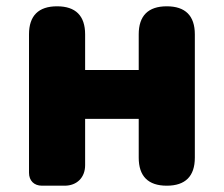

<svg xmlns="http://www.w3.org/2000/svg" viewBox="-20 -589 710 609"><path d="M598 -284V-480C598 -539 568 -569 509 -569C450 -569 420 -539 420 -480V-367H250V-480C250 -539 220 -569 161 -569C102 -569 72 -539 72 -480V-41C72 -16 88 0 113 0H161H185C224 0 250 -26 250 -65V-212H420V-89C420 -30 450 0 509 0C568 0 598 -30 598 -89V-284Z"/></svg>

Font: GenSenRounded2 TW H
Style: Regular
Weight: 900
Version: Version 2.100;PS 2.1;hotconv 16.6.51;makeotf.lib2.5.65220 DE